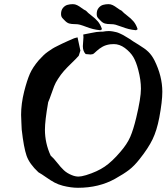

<svg xmlns="http://www.w3.org/2000/svg" viewBox="-20 -890 798 920"><path d="M443.4 -823.2Q443.4 -840.8 452.6 -852.1Q461.9 -863.3 474.1 -866.7Q486.3 -870.1 500 -870.1Q510.7 -870.1 520.5 -865.2Q530.3 -860.4 542 -851.6Q553.7 -842.8 562.5 -838.9Q572.3 -828.1 589.8 -814.9Q607.4 -801.8 619.6 -787.6Q631.8 -773.4 639.6 -750Q632.8 -745.1 631.8 -745.1Q611.3 -747.1 596.2 -751Q581.1 -754.9 564.5 -761.2Q547.9 -767.6 534.2 -771.5Q524.4 -774.4 509.3 -774.4Q494.1 -774.4 482.9 -777.3Q471.7 -780.3 460.9 -792Q457 -795.9 455.1 -797.9Q453.1 -799.8 449.7 -803.7Q446.3 -807.6 444.8 -812.5Q443.4 -817.4 443.4 -823.2ZM272.5 -823.2Q272.5 -840.8 281.7 -852.1Q291 -863.3 303.2 -866.7Q315.4 -870.1 329.1 -870.1Q339.8 -870.1 349.6 -865.2Q359.4 -860.4 371.1 -851.6Q382.8 -842.8 391.6 -838.9Q401.4 -828.1 418.9 -814.9Q436.5 -801.8 448.7 -787.6Q460.9 -773.4 468.8 -750Q461.9 -745.1 460.9 -745.1Q440.4 -747.1 425.3 -751Q410.2 -754.9 393.6 -761.2Q377 -767.6 363.3 -771.5Q353.5 -774.4 338.4 -774.4Q323.2 -774.4 312 -777.3Q300.8 -780.3 290 -792Q286.1 -795.9 284.2 -797.9Q282.2 -799.8 278.8 -803.7Q275.4 -807.6 273.9 -812.5Q272.5 -817.4 272.5 -823.2ZM334 -706.1Q336.9 -707 339.8 -708Q342.8 -709 345.7 -709.5Q348.6 -710 351.6 -710.9Q365.2 -650.4 365.2 -647.5Q365.2 -646.5 357.4 -623Q344.7 -608.4 323.2 -587.9Q301.8 -567.4 286.6 -550.3Q271.5 -533.2 257.8 -511.7Q246.1 -494.1 239.3 -476.6Q232.4 -459 225.1 -437.5Q217.8 -416 210.9 -400.4Q195.3 -311.5 195.3 -268.6Q195.3 -204.1 222.7 -144.5Q237.3 -131.8 253.9 -110.4Q270.5 -88.9 286.1 -74.2Q301.8 -59.6 324.2 -50.8Q340.8 -43.9 356.4 -43.9Q369.1 -43.9 392.6 -50.8Q446.3 -67.4 481.9 -91.8Q517.6 -116.2 556.6 -162.1Q588.9 -199.2 604 -233.9Q619.1 -268.6 632.8 -326.2Q655.3 -419.9 655.3 -464.8Q655.3 -506.8 642.6 -554.7Q632.8 -592.8 619.1 -616.2Q605.5 -639.6 578.1 -660.2Q552.7 -678.7 525.4 -678.7Q513.7 -678.7 507.8 -677.7Q486.3 -674.8 470.2 -665.5Q454.1 -656.2 442.4 -645Q430.7 -633.8 425.8 -630.9Q416 -628.9 414.1 -628.9Q410.2 -628.9 402.8 -629.9Q395.5 -630.9 390.6 -630.9Q377 -644.5 377 -668.9Q377 -675.8 378.4 -689.9Q379.9 -704.1 379.9 -711.9Q379.9 -720.7 378.9 -724.6Q386.7 -725.6 416 -731.9Q445.3 -738.3 463.9 -738.3H472.7Q488.3 -741.2 501 -741.2Q510.7 -741.2 521 -739.3Q531.2 -737.3 537.6 -735.8Q543.9 -734.4 554.7 -729.5Q565.4 -724.6 568.8 -722.7Q572.3 -720.7 585.4 -712.9Q598.6 -705.1 601.6 -703.1Q613.3 -694.3 644 -675.8Q674.8 -657.2 690.9 -641.6Q707 -626 719.7 -601.6Q757.8 -525.4 757.8 -450.2Q757.8 -404.3 743.2 -326.2Q731.4 -264.6 710.9 -222.2Q690.4 -179.7 648.4 -127Q623 -94.7 598.1 -75.7Q573.2 -56.6 531.2 -33.2Q454.1 9.8 353.5 9.8Q320.3 9.8 281.2 0Q258.8 -5.9 240.7 -15.6Q222.7 -25.4 201.2 -40.5Q179.7 -55.7 164.1 -64.5Q121.1 -104.5 107.4 -143.6Q93.8 -182.6 84 -269.5Q84 -277.3 82.5 -302.2Q81.1 -327.1 81.1 -339.8Q81.1 -392.6 95.7 -451.2Q109.4 -504.9 123 -536.1Q136.7 -567.4 166 -601.6Q176.8 -613.3 187 -623.5Q197.3 -633.8 210 -642.6Q222.7 -651.4 231 -656.7Q239.3 -662.1 255.4 -669.9Q271.5 -677.7 278.3 -681.2Q285.2 -684.6 305.7 -693.8Q326.2 -703.1 334 -706.1Z"/></svg>

Font: Essays1743
Style: Italic
Weight: 500
Italic angle: -10°
Designer: Based on the typeface in a 1743 English translation of the essays of Montaigne.  PostScript/TrueType font designed by Jo
Version: Version 002.100